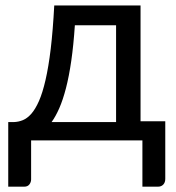

<svg xmlns="http://www.w3.org/2000/svg" viewBox="-20 -528 660 722"><path d="M508.5 -507.5V-72H601.5V144.5Q601.5 158 594 166Q586.5 174 574 174H515.5V0H97V146.5Q97 157 90.5 165.5Q84 174 71 174H11V-69H27.5H32.5H174Q155.5 -43.5 135.8 -32.8Q116 -22 97 -20.5V0H11V-69H32.5Q49.5 -69.5 66 -76.2Q82.5 -83 97.8 -100.2Q113 -117.5 126.5 -148Q140 -178.5 151.2 -227.2Q162.5 -276 170.8 -344.8Q179 -413.5 184 -507.5ZM261.5 -433Q256.5 -358 248 -299.2Q239.5 -240.5 228 -196.2Q216.5 -152 202.8 -120.8Q189 -89.5 174 -69H416.5V-433ZM97 -69V-20.5Q95 -20 93.2 -20Q91.5 -20 90 -20H25L12.5 -69Z"/></svg>

Font: Lato Medium
Style: Regular
Weight: 500
Designer: Lukasz Dziedzic
Foundry: tyPoland Lukasz Dziedzic
Version: Version 2.006; 2014-01-15